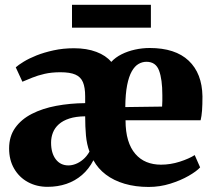

<svg xmlns="http://www.w3.org/2000/svg" viewBox="-20 -748 867 780"><path d="M173 11Q129 11 93.5 -8.2Q58 -27.5 37.5 -62.8Q17 -98 17 -145Q17 -194 41.8 -228.8Q66.5 -263.5 109.5 -285.5Q152.5 -307.5 208.2 -318Q264 -328.5 326 -329V-356.5Q326 -392.5 317 -414Q308 -435.5 286.2 -445Q264.5 -454.5 225.5 -454.5Q189.5 -454.5 161.2 -448Q133 -441.5 111 -432.5Q89 -423.5 71 -416L44 -474.5Q54.5 -484 76 -497.2Q97.5 -510.5 128.2 -522.8Q159 -535 197.8 -543.5Q236.5 -552 280.5 -552Q332.5 -552 371.5 -537.2Q410.5 -522.5 432 -496.5Q449 -515 474 -527.5Q499 -540 528.5 -546.5Q558 -553 588 -553Q692 -553 746.5 -501.5Q801 -450 802.5 -356.5Q802.5 -322.5 800.8 -299Q799 -275.5 795 -259.5H490Q490 -213 500.2 -179Q510.5 -145 529.8 -122.8Q549 -100.5 575.2 -89.8Q601.5 -79 634 -79Q672.5 -79 710.5 -91.2Q748.5 -103.5 771 -118L793 -68Q778.5 -52 746.2 -33.5Q714 -15 671.8 -1.8Q629.5 11.5 583.5 11.5Q530.5 11.5 486.2 -1.5Q442 -14.5 410 -38.8Q378 -63 359.5 -97Q341 -61 313 -37Q285 -13 249.8 -1Q214.5 11 173 11ZM489 -313 638.5 -315Q639.5 -325 639.5 -338.2Q639.5 -351.5 639.5 -362Q639.5 -425.5 626.2 -461.2Q613 -497 575 -497Q558 -497 542.8 -488.2Q527.5 -479.5 515.5 -458.5Q503.5 -437.5 496.5 -402Q489.5 -366.5 489 -313ZM258 -76Q272 -76 287.2 -81.8Q302.5 -87.5 317.2 -99.8Q332 -112 343.5 -132Q332.5 -161.5 329.2 -197.5Q326 -233.5 326 -275.5Q288 -275 261.8 -266.5Q235.5 -258 219 -243.2Q202.5 -228.5 195 -209.2Q187.5 -190 187.5 -168.5Q187.5 -126 206.5 -101Q225.5 -76 258 -76ZM593 -728.5V-635.5H272.5V-728.5Z"/></svg>

Font: Merriweather 60pt Black
Style: Regular
Weight: 900
Version: Version 2.100